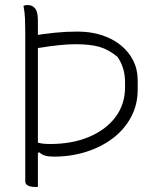

<svg xmlns="http://www.w3.org/2000/svg" viewBox="-20 -730 640 760"><path d="M73 -707Q78 -709 82 -709.5Q86 -710 90 -710Q109 -710 119.5 -696Q130 -682 130 -650Q130 -582 130 -501.5Q130 -421 130 -334.5Q130 -248 130 -160.5Q130 -73 130 10Q128 10 125 10Q122 10 120 10Q109 10 100 8Q91 6 85.5 1Q80 -4 80 -13Q80 -86 80 -168Q80 -250 80 -331Q80 -412 80 -481.5Q80 -551 80 -600Q80 -628 79 -654.5Q78 -681 73 -707ZM93 -586Q152 -596 197 -600.5Q242 -605 287 -605Q339 -605 382.5 -591Q426 -577 458 -551Q490 -525 507.5 -490Q525 -455 525 -413V-375Q525 -316 499 -267Q473 -218 427 -183Q381 -148 321 -129Q261 -110 194 -110Q172 -110 158.5 -114Q145 -118 136 -127L118 -120V-169Q132 -164 145.5 -162Q159 -160 179 -160Q265 -160 332 -188Q399 -216 437 -266.5Q475 -317 475 -385V-403Q475 -435 467 -460Q459 -485 445 -505Q410 -534 373.5 -544.5Q337 -555 278 -555Q249 -555 211.5 -551Q174 -547 145 -542Q137 -541 130 -540Q123 -539 118 -539Q109 -539 101 -548.5Q93 -558 93 -576Q93 -578 93 -581Q93 -584 93 -586Z"/></svg>

Font: Recursive Casual Light
Style: Regular
Weight: 300
Version: Version 1.047